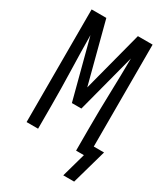

<svg xmlns="http://www.w3.org/2000/svg" viewBox="-216 -832 948 1085"><g transform="rotate(30 258.0 -289.0)"><path d="M381 157 425 0H374V-147Q374 -262 377.5 -376.5Q381 -491 382 -606L281 -221H219L118 -606Q119 -491 122.5 -376.5Q126 -262 126 -147V0H51V-735H147L250 -341L353 -735H449V-70H516L452 157Z"/></g></svg>

Font: Iosevka srxl
Style: Regular
Weight: 400
Monospace: yes
Designer: Belleve Invis
Foundry: Belleve Invis
Version: Version 33.0.1; ttfautohint (v1.8.3)